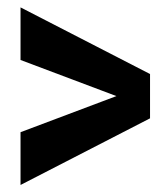

<svg xmlns="http://www.w3.org/2000/svg" viewBox="-20 -510 462 533"><path d="M37 3.5 396.5 -181.5V-304.5L37 -489.5V-343.5L345 -227.5V-259L37 -143Z"/></svg>

Font: Anybody UltraCondensed Thin
Style: Bold
Weight: 700
Version: Version 1.111